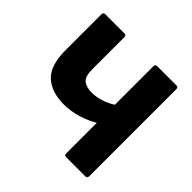

<svg xmlns="http://www.w3.org/2000/svg" viewBox="-165 -816 977 977"><g transform="rotate(45 323.5 -327.5)"><path d="M239 -181Q149 -181 99 -227Q49 -273 49 -383V-641Q49 -655 63 -655H201Q214 -655 214 -641V-410Q214 -357 236 -340.5Q258 -324 297 -324Q326 -324 360 -334.5Q394 -345 423 -364V-641Q423 -655 437 -655H574Q588 -655 588 -641V-14Q588 0 574 0H437Q423 0 423 -14V-234Q388 -212 337.5 -196.5Q287 -181 239 -181Z"/></g></svg>

Font: Sofia Sans Black
Style: Regular
Weight: 900
Designer: Botio Nikoltchev, Ani Petrova
Foundry: lettersoup
Version: Version 4.100; ttfautohint (v1.8.3)